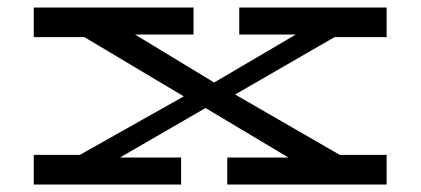

<svg xmlns="http://www.w3.org/2000/svg" viewBox="-20 -491 1122 512"><path d="M607 -239 886 -78H1011V1H586V-71H749L528 -203L300 -71H463V1H70V-78H193L470 -234L205 -392H70V-471H496V-399H340L551 -271L769 -399H618V-471H1011V-392H872Z"/></svg>

Font: BioRhyme Expanded
Style: Regular
Weight: 400
Width: 7
Designer: Aoife Mooney
Foundry: Aoife Mooney Type
Version: Version 1.000